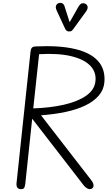

<svg xmlns="http://www.w3.org/2000/svg" viewBox="-20 -1328 754 1348"><path d="M126.5 0Q108.5 0 101.2 -12.2Q94 -24.5 96 -42L194.5 -967Q196.5 -984.5 204 -993Q211.5 -1001.5 231 -1002Q395.5 -1010 505.5 -984.2Q615.5 -958.5 668 -900Q720.5 -841.5 713 -751Q708.5 -698 674 -657.5Q639.5 -617 580.5 -588.2Q521.5 -559.5 442 -542.5Q362.5 -525.5 268 -518.5L619.5 -64.5Q632.5 -48 635.2 -36.8Q638 -25.5 636 -18Q634 -10 626.8 -5Q619.5 0 609.5 0Q601.5 0 590.2 -6.5Q579 -13 567.5 -27L206 -494.5L158 -41.5Q156 -24 151.5 -12Q147 0 126.5 0ZM213.5 -567Q333.5 -571 429.8 -593Q526 -615 584.8 -656Q643.5 -697 650 -757Q657.5 -820 614.8 -865.5Q572 -911 481.5 -933.2Q391 -955.5 254.5 -947.5ZM461 -1107Q456.5 -1107 449.2 -1111.8Q442 -1116.5 438 -1124.5L378.5 -1253Q368 -1276 373.8 -1289Q379.5 -1302 391 -1305.5Q406 -1310.5 417.5 -1304.5Q429 -1298.5 433 -1284L469 -1172L532 -1283Q545 -1304.5 560 -1305.2Q575 -1306 584.5 -1298.5Q596 -1288 595.5 -1275.2Q595 -1262.5 586.5 -1250.5L493.5 -1122.5Q485 -1110 476.8 -1108.5Q468.5 -1107 461 -1107Z"/></svg>

Font: Edu NSW ACT Hand
Style: Regular
Weight: 400
Designer: Tina and Corey Anderson, Eben Sorkin, Mirko Velimirovic
Foundry: Sorkin Type Co.
Version: Version 2.000